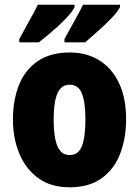

<svg xmlns="http://www.w3.org/2000/svg" viewBox="-20 -786 592 816"><path d="M516 -278Q516 -201 491.5 -135Q467 -69 413.5 -29.5Q360 10 275 10Q196 10 142.5 -29Q89 -68 62 -133.5Q35 -199 35 -278Q35 -361 61 -425.5Q87 -490 141 -526.5Q195 -563 277 -563Q348 -563 402 -529.5Q456 -496 486 -432.5Q516 -369 516 -278ZM208 -277Q208 -203 224 -165Q240 -127 276 -127Q313 -127 328 -165Q343 -203 343 -278Q343 -352 328 -389Q313 -426 276 -426Q240 -426 224 -389Q208 -352 208 -277ZM490 -756Q481 -737 454.5 -709.5Q428 -682 396.5 -654Q365 -626 342 -606H254V-620Q279 -666 300.5 -704.5Q322 -743 333 -766H490ZM297 -756Q288 -737 262 -709.5Q236 -682 204 -654.5Q172 -627 145 -606H62V-620Q87 -667 108.5 -705Q130 -743 141 -766H297Z"/></svg>

Font: Noto Sans Gujarati UI Condensed Black
Style: Regular
Weight: 900
Width: 3
Designer: Jelle Bosma - Monotype Design Team, Universal Thirst
Foundry: Monotype Imaging Inc.
Version: Version 2.106; ttfautohint (v1.8.4.7-5d5b)